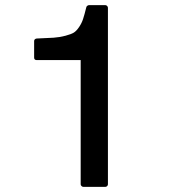

<svg xmlns="http://www.w3.org/2000/svg" viewBox="-20 -727 658 747"><path d="M112.8 -502.9V-566.9Q112.8 -575.2 122.1 -577.1Q164.6 -578.6 188.5 -580.3Q212.4 -582 234.6 -587.9Q256.8 -593.8 267.1 -600.1Q277.3 -606.4 287.6 -621.6Q297.9 -636.7 303.2 -653.1Q308.6 -669.4 315.9 -699.2Q316.4 -702.1 319.8 -704.6Q323.2 -707 326.2 -707H390.1Q393.6 -707 396.7 -703.9Q399.9 -700.7 399.9 -696.8V-9.8Q399.9 -5.9 396.7 -2.9Q393.6 0 390.1 0H304.2Q300.3 0 297.1 -3.2Q293.9 -6.3 293.9 -9.8V-493.2H123Q112.8 -493.2 112.8 -502.9Z"/></svg>

Font: Fragment Mono SemBd
Style: Regular
Weight: 600
Designer: Wei Huang based on Nimbus Sans by URW Studio, based on Helvetica by Max Miedinger.
Foundry: Wei Huang
Version: Version 1.011